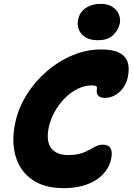

<svg xmlns="http://www.w3.org/2000/svg" viewBox="-20 -968 689 998"><path d="M311 10Q212 10 149 -33Q86 -76 62.5 -151.5Q39 -227 58 -324Q74 -403 117 -473Q160 -543 222 -596.5Q284 -650 357 -680.5Q430 -711 505 -711Q565 -711 598.5 -694.5Q632 -678 643 -646.5Q654 -615 645 -571Q640 -541 623 -515.5Q606 -490 580.5 -474.5Q555 -459 523 -459Q509 -459 499 -464.5Q489 -470 485 -479.5Q481 -489 483 -500Q485 -509 484 -514Q483 -519 476.5 -521.5Q470 -524 457 -524Q418 -524 381 -505Q344 -486 313.5 -454Q283 -422 262 -383Q241 -344 233 -304Q219 -233 246.5 -197.5Q274 -162 335 -162Q366 -162 389 -167.5Q412 -173 428.5 -181Q445 -189 458.5 -197Q472 -205 485 -210.5Q498 -216 513 -216Q545 -216 555 -197Q565 -178 558 -143Q552 -112 533 -84Q514 -56 483 -35Q452 -14 408.5 -2Q365 10 311 10ZM489 -759Q433 -759 405 -790Q377 -821 386 -866Q394 -906 426.5 -927Q459 -948 502 -948Q541 -948 565 -932Q589 -916 598 -893Q607 -870 603 -847Q597 -815 569.5 -787Q542 -759 489 -759Z"/></svg>

Font: Shantell Sans ExtraBold
Style: Italic
Weight: 800
Italic angle: -11°
Designer: Stephen Nixon, Anya Danilova, Shantell Martin
Foundry: Arrow Type
Version: Version 1.011;[c5ecc13dd]